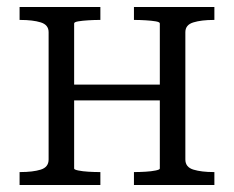

<svg xmlns="http://www.w3.org/2000/svg" viewBox="-20 -529 669 549"><path d="M119 -73V-437Q119 -458 96.5 -465Q74 -472 38 -472H36V-509H267V-472H264Q250 -472 233 -471Q216 -470 204 -468Q192 -466 192 -462V-47Q192 -44 204 -41.5Q216 -39 233 -38Q250 -37 264 -37H267V0H36V-37H38Q74 -37 96.5 -44Q119 -51 119 -73ZM437 -47V-462Q437 -466 425 -468Q413 -470 396 -471Q379 -472 365 -472H363V-509H593V-472H591Q556 -472 533 -465Q510 -458 510 -437V-73Q510 -51 533 -44Q556 -37 591 -37H593V0H363V-37H365Q379 -37 396 -38Q413 -39 425 -41.5Q437 -44 437 -47ZM169 -242V-287H469V-242Z"/></svg>

Font: Roboto Serif 36pt Light
Style: Regular
Weight: 300
Designer: Greg Gazdowicz
Foundry: Commercial Type
Version: Version 1.008